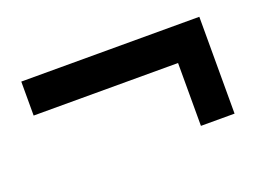

<svg xmlns="http://www.w3.org/2000/svg" viewBox="-56 -580 731 531"><g transform="rotate(-20 310.0 -314.5)"><path d="M460 -172V-357H35V-457H559V-172Z"/></g></svg>

Font: Chivo Medium
Style: Regular
Weight: 500
Designer: Hector Gatti
Foundry: Omnibus-Type
Version: Version 2.002